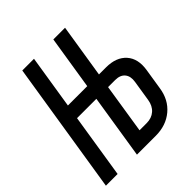

<svg xmlns="http://www.w3.org/2000/svg" viewBox="-199 -864 997 997"><g transform="rotate(-45 300.0 -365.0)"><path d="M7 0 123 -730H209L162 -434H304L351 -730H437L390 -434H442Q517 -434 555 -391Q593 -348 581 -274L563 -160Q552 -86 500.5 -43Q449 0 373 0H235L291 -354H149L93 0ZM334 -80H386Q423 -80 447 -101Q471 -122 477 -160L495 -274Q501 -311 483.5 -332.5Q466 -354 429 -354H377Z"/></g></svg>

Font: JetBrains Mono NL Medium
Style: Italic
Weight: 500
Italic angle: -9°
Monospace: yes
Designer: Philipp Nurullin, Konstantin Bulenkov
Foundry: JetBrains
Version: Version 2.305; ttfautohint (v1.8.4.7-5d5b)